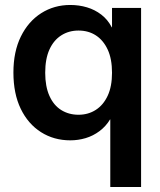

<svg xmlns="http://www.w3.org/2000/svg" viewBox="-20 -553 644 773"><path d="M424 200V-72H423Q406 -44 380.5 -25Q355 -6 325 3Q295 12 263 12Q197 12 145 -21Q93 -54 63.5 -115Q34 -176 34 -261Q34 -345 64 -406Q94 -467 146 -500Q198 -533 263 -533Q298 -533 330 -523.5Q362 -514 388 -494Q414 -474 430 -443H431V-521H548V200ZM296 -91Q335 -91 365.5 -110.5Q396 -130 413.5 -167.5Q431 -205 431 -260Q431 -316 413.5 -353.5Q396 -391 366 -410.5Q336 -430 296 -430Q257 -430 226.5 -410.5Q196 -391 179 -353.5Q162 -316 162 -260Q162 -205 179 -167Q196 -129 226.5 -110Q257 -91 296 -91Z"/></svg>

Font: TikTok Sans 24pt SemiBold
Style: Regular
Weight: 600
Version: Version 4.000